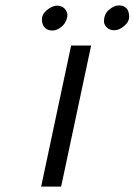

<svg xmlns="http://www.w3.org/2000/svg" viewBox="-20 -693 499 713"><path d="M218.8 -662.1Q233.9 -647 229 -626.7Q224.1 -606.4 207.8 -593Q191.4 -579.6 174.3 -579.6Q157.2 -579.6 146.5 -590.3Q135.7 -601.1 135.7 -620.8Q135.7 -640.6 155 -656.2Q174.3 -671.9 191.7 -671.9Q209 -671.9 218.8 -662.1ZM366.2 -612.8Q366.2 -641.6 385.3 -657.2Q404.3 -672.9 421.6 -672.9Q439 -672.9 449 -662.8Q459 -652.8 459.5 -632.3Q460 -611.8 440.9 -596.2Q421.9 -580.6 404.5 -580.6Q387.2 -580.6 376.7 -591.1Q366.2 -601.6 366.2 -612.8ZM244.1 -523.9H318.4L207 0H132.8Z"/></svg>

Font: Tuffy
Style: Italic
Weight: 400
Italic angle: -12°
Designer: Thatcher Ulrich, Karoly Barta and Michael Everson
Version: Version 001.271